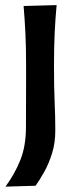

<svg xmlns="http://www.w3.org/2000/svg" viewBox="-20 -520 306 736"><path d="M1 195.5Q37.5 145.5 58.5 92.2Q79.5 39 79.5 -33L80 -218V-268Q80 -337.5 77.5 -390.2Q75 -443 70.5 -497L197 -500.5Q192 -445.5 189.5 -392Q187 -338.5 187 -268Q187 -183 189.5 -127.5Q192 -72 192 -20Q192 28 179.5 68Q167 108 149.5 139Q132 170 116.5 192Z"/></svg>

Font: Commissioner Flair Medium
Style: Regular
Weight: 500
Designer: Kostas Bartsokas
Foundry: Kostas Bartsokas
Version: Version 1.000; ttfautohint (v1.8.3)